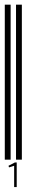

<svg xmlns="http://www.w3.org/2000/svg" viewBox="-21 -667 122 802"><path d="M-1 0V-647.5H23.4V0ZM45.9 0V-647.5H70.3V0ZM38.1 25.4 16.6 32.2 14.6 25.4 41 11.7H48.8V114.3H38.1Z"/></svg>

Font: Libre Barcode EAN13 Text
Style: Regular
Weight: 400
Version: Version 1.008; ttfautohint (v1.8.3)